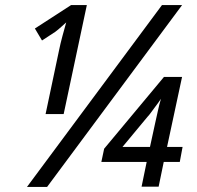

<svg xmlns="http://www.w3.org/2000/svg" viewBox="-20 -734 772 754"><path d="M86 0 616 -714H695L165 0ZM159 -286 212 -537Q217 -562 225.5 -593.5Q234 -625 240 -646Q232 -639 220.5 -628.5Q209 -618 197 -609L145 -575L117 -622L259 -714H321L230 -286ZM389 -150 624 -432H695L636 -157H697L686 -98H623L603 -1H536L556 -98H378ZM569 -157 589 -249Q595 -275 600 -298.5Q605 -322 612 -346Q609 -341 602.5 -332Q596 -323 588 -312.5Q580 -302 572.5 -291.5Q565 -281 559 -275L461 -157Z"/></svg>

Font: BC Sans
Style: Italic
Weight: 400
Italic angle: -12°
Designer: Monotype Design Team
Designer: Province of B.C.
Foundry: Monotype Imaging Inc.
Version: Version 2.000;GOOG;noto-source:20170915:90ef993387c0